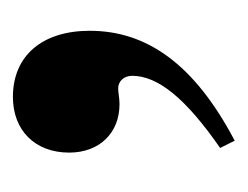

<svg xmlns="http://www.w3.org/2000/svg" viewBox="-62 -132 375 290"><g transform="rotate(-90 125.0 12.5)"><path d="M57 180C173 119 223 47 223 -39C223 -110 186 -155 123 -155C73 -155 39 -122 39 -70C39 -24 69 6 112 6C122 6 129 4 136 4C147 4 155 13 155 25C155 64 121 106 46 158Z"/></g></svg>

Font: XITS
Style: Bold
Weight: 700
Designer: MicroPress Inc., with final additions and corrections provided by Coen Hoffman, Elsevier (retired)
Version: Version 1.107